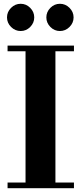

<svg xmlns="http://www.w3.org/2000/svg" viewBox="-20 -995 426 1015"><path d="M115 -15V-754H273V-15ZM20 0V-30H371V0ZM20 -724V-754H371V-724ZM296.8 -831Q267.6 -831 246.3 -852.5Q225 -874 225 -903Q225 -932 246.3 -953.5Q267.6 -975 296.8 -975Q326 -975 347.5 -953.5Q369 -932 369 -903Q369 -874 347.5 -852.5Q326 -831 296.8 -831ZM89.2 -831Q60 -831 38.5 -852.5Q17 -874 17 -903Q17 -932 38.5 -953.5Q60 -975 89.2 -975Q118.4 -975 139.7 -953.5Q161 -932 161 -903Q161 -874 139.7 -852.5Q118.4 -831 89.2 -831Z"/></svg>

Font: Libre Bodoni
Style: Regular
Weight: 400
Designer: Pablo Impallari, Rodrigo Fuenzalida
Foundry: Impallari Type
Version: Version 2.005;gftools[0.9.23]